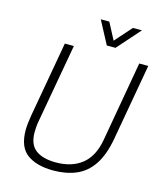

<svg xmlns="http://www.w3.org/2000/svg" viewBox="-127 -962 906 1067"><g transform="rotate(15 325.5 -428.0)"><path d="M281 12Q185 12 130 -28Q75 -68 75 -166Q75 -184 77.5 -206.5Q80 -229 84 -252L161 -686H213L132 -232Q129 -217 127.5 -198.5Q126 -180 126 -167Q126 -96 167 -65.5Q208 -35 283 -35Q375 -35 433 -81.5Q491 -128 508 -225L589 -686H641L563 -246Q546 -151 508 -94Q470 -37 412.5 -12.5Q355 12 281 12ZM556 -868 439 -736H389L319 -868H368L429 -752H401L504 -868Z"/></g></svg>

Font: Archivo SemiCondensed Thin
Style: Italic
Weight: 250
Width: 4
Italic angle: -10°
Designer: Hector Gatti
Foundry: Omnibus-Type
Version: Version 2.001